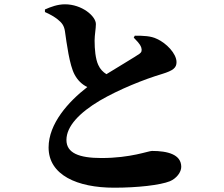

<svg xmlns="http://www.w3.org/2000/svg" viewBox="-20 -825 1040 893"><path d="M189 -781V-769C212 -759 233 -747 248 -735C268 -719 278 -706 282 -680C290 -624 303 -522 327 -478C341 -452 360 -433 386 -420C298 -352 206 -250 206 -139C206 -11 339 48 511 48C620 48 725 36 770 18C801 5 823 -24 823 -49C823 -107 759 -123 687 -123C670 -123 588 -90 452 -90C348 -90 289 -113 289 -174C289 -238 350 -301 444 -357C533 -409 650 -456 734 -481C786 -497 801 -510 801 -536C801 -576 753 -625 710 -644C682 -658 647 -659 607 -659L602 -650C614 -637 631 -622 637 -604C641 -591 639 -582 629 -575C611 -562 541 -521 475 -480C459 -490 446 -503 437 -523C424 -551 420 -596 420 -636C420 -663 426 -691 426 -713C426 -750 361 -805 282 -805C248 -805 216 -793 189 -781Z"/></svg>

Font: Noto Serif CJK SC Black
Style: Regular
Weight: 900
Designer: Ryoko NISHIZUKA 西塚涼子 (kana & ideographs); Frank Grießhammer (Latin, Greek & Cyrillic); Wenlong ZHANG 张文龙 (bopomofo); San
Foundry: Adobe
Version: Version 2.001;hotconv 1.1.0;makeotfexe 2.6.0